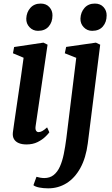

<svg xmlns="http://www.w3.org/2000/svg" viewBox="-20 -798 626 1074"><path d="M128 10Q103 10 85 2.5Q67 -5 58.2 -20Q49.5 -35 52 -57Q54.5 -76.5 59.2 -108.8Q64 -141 70 -183Q76 -225 83.2 -273.2Q90.5 -321.5 97.8 -372.8Q105 -424 112 -475L52.5 -500L59 -535L223 -559.5L246 -548L179.5 -94.5Q176.5 -76 181.5 -67.5Q186.5 -59 195.5 -59Q205.5 -59 216.2 -64.8Q227 -70.5 243.5 -85.5L256 -58Q250 -49 233.2 -32.8Q216.5 -16.5 190 -3.2Q163.5 10 128 10ZM192.5 -625.5Q164.5 -625.5 145.2 -645.8Q126 -666 127 -694.5Q128.5 -730 150 -754Q171.5 -778 207.5 -778Q238.5 -778 256.2 -758.2Q274 -738.5 273.5 -711.5Q273.5 -674.5 252.5 -650Q231.5 -625.5 192.5 -625.5ZM471 4.5Q460.5 85.5 429.5 141.8Q398.5 198 352.2 226.8Q306 255.5 249.5 255.5Q223 255.5 200 251Q177 246.5 167 238L184 191Q191.5 193.5 204.5 195.8Q217.5 198 227.5 198Q259 198 280.2 181Q301.5 164 315 134Q328.5 104 336.8 63.5Q345 23 351 -23.5L406.5 -474.5L342.5 -500L350 -535.5L516.5 -559.5L540.5 -548ZM495.5 -625.5Q467.5 -625.5 448.2 -645.8Q429 -666 430 -694.5Q431.5 -730 453 -754Q474.5 -778 510.5 -778Q541.5 -778 559.2 -758.2Q577 -738.5 576.5 -711.5Q576.5 -674.5 555.5 -650Q534.5 -625.5 495.5 -625.5Z"/></svg>

Font: Merriweather 36pt SemiBold
Style: Italic
Weight: 600
Italic angle: -7.8°
Version: Version 2.101